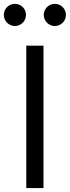

<svg xmlns="http://www.w3.org/2000/svg" viewBox="-62 -961 357 981"><path d="M160.2 -727.5H72.3V0H160.2ZM218.3 -828.1C249.5 -828.1 274.9 -853.5 274.9 -884.8C274.9 -916 249.5 -941.4 218.3 -941.4C187 -941.4 161.6 -916 161.6 -884.8C161.6 -853.5 187 -828.1 218.3 -828.1ZM14.2 -828.1C45.4 -828.1 70.8 -853.5 70.8 -884.8C70.8 -916 45.4 -941.4 14.2 -941.4C-17.1 -941.4 -42.5 -916 -42.5 -884.8C-42.5 -853.5 -17.1 -828.1 14.2 -828.1Z"/></svg>

Font: Raveo Display Display
Style: Regular
Weight: 400
Designer: Jakub Foglar, Rasmus Andersson (Inter)
Foundry: Jakubfoglar.com
Version: Version 1.100;Glyphs 3.2.3 (3260)